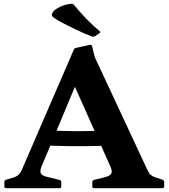

<svg xmlns="http://www.w3.org/2000/svg" viewBox="-20 -995 892 1015"><path d="M505 -819 483 -804Q474 -799 466 -802Q427 -817 380.5 -839Q334 -861 292 -884Q258 -904 254.5 -912Q251 -920 265 -938Q280 -951 303 -961.5Q326 -972 356 -975Q366 -976 372 -968Q403 -930 438 -894Q473 -858 507 -830Q514 -823 505 -819ZM13 0Q3 0 3 -10V-32Q3 -42 12 -45L53 -57Q70 -63 79 -72Q88 -81 94 -94L370 -732Q373 -741 383 -742L455 -758Q465 -760 467 -750L481 -693L760 -95Q767 -79 777 -70.5Q787 -62 800 -58L839 -45Q848 -41 848 -31V-10Q848 0 838 0H477Q468 0 468 -10V-32Q468 -41 477 -44L534 -58Q564 -66 569 -79Q574 -92 563 -116L515 -224Q379 -220 246 -225L201 -119Q189 -90 196.5 -77.5Q204 -65 229 -60L294 -44Q304 -41 304 -31V-10Q304 0 294 0ZM279 -304Q378 -300 480 -303L376 -536Z"/></svg>

Font: Hahmlet
Style: Bold
Weight: 700
Designer: Minjoo Ham & Mark Frömberg
Foundry: hypertype
Version: Version 1.002; ttfautohint (v1.8.3)